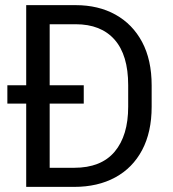

<svg xmlns="http://www.w3.org/2000/svg" viewBox="-20 -731 675 751"><path d="M275.9 -710.9Q364.7 -710.9 431.6 -673.8Q498.5 -636.7 535.9 -566.7Q573.2 -496.6 573.2 -397V-313.5Q573.2 -214.4 535.9 -144Q498.5 -73.7 430.4 -36.9Q362.3 0 270 0H82.5V-325.7H8.8V-397.5H82.5V-710.9ZM481.4 -313.5V-397.9Q481.4 -515.6 428.2 -575.9Q375 -636.2 275.9 -636.2H174.3V-397.5H307.6V-325.7H174.3V-74.7H270Q375.5 -74.7 428.5 -137.7Q481.4 -200.7 481.4 -313.5Z"/></svg>

Font: Robert Sans Medium
Style: Regular
Weight: 500
Designer: Christian Robertson (extended by Adam Twardoch)
Foundry: Google
Version: Version 12.135;April 2, 2019;FontCreator 11.5.0.2425 64-bit;